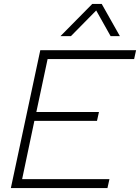

<svg xmlns="http://www.w3.org/2000/svg" viewBox="-20 -952 709 972"><path d="M35 0 184 -698H669L659 -653H221L164 -385H481L471 -340H154L92 -45H534L524 0ZM286 -769 447 -932H495L587 -769H540L467 -899L339 -769Z"/></svg>

Font: Azeret Mono Thin Thin
Style: Italic
Weight: 250
Italic angle: -12°
Version: Version 1.002